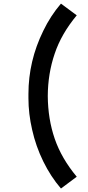

<svg xmlns="http://www.w3.org/2000/svg" viewBox="-20 -871 493 1081"><path d="M412.1 124 323.2 190.4Q265.6 123.5 223.6 37.8Q181.6 -47.9 161.1 -140.1Q140.1 -230.5 140.1 -317.9V-330.1V-341.8Q140.1 -527.3 223.6 -697.3Q264.2 -781.7 323.2 -850.6L412.1 -784.7Q325.2 -680.2 288.1 -569.3Q249.5 -456.5 249 -330.1Q250 -200.7 288.1 -89.8Q326.2 21 412.1 124Z"/></svg>

Font: Vela Sans Bd
Style: Bold
Weight: 700
Designer: Principal design: Mikhail Sharanda - project Manrope.
Design modification: Ravid Balaliev
Foundry: Mikhail Sharanda
Version: Version 1.001